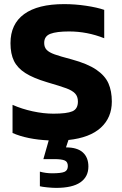

<svg xmlns="http://www.w3.org/2000/svg" viewBox="-20 -674 595 934"><path d="M313 7 301 43Q356 43 383 67.5Q410 92 410 136Q410 186 371 213Q332 240 253 240Q236 240 210.5 237.5Q185 235 174 232V161Q203 169 234 169Q277 169 293.5 162Q310 155 310 134Q310 113 294.5 106.5Q279 100 245 100H191L217 9Q112 4 41 -27V-164Q86 -144 139 -132.5Q192 -121 240 -121Q305 -121 332 -132.5Q359 -144 359 -180Q359 -205 345 -219.5Q331 -234 302.5 -244.5Q274 -255 209 -274Q142 -294 103.5 -318.5Q65 -343 48 -377.5Q31 -412 31 -464Q31 -557 97.5 -605.5Q164 -654 292 -654Q345 -654 398.5 -646Q452 -638 487 -626V-488Q404 -521 316 -521Q255 -521 225 -509.5Q195 -498 195 -465Q195 -444 207 -431.5Q219 -419 245.5 -409.5Q272 -400 329 -385Q406 -364 448.5 -335Q491 -306 507.5 -268.5Q524 -231 524 -180Q524 -102 470.5 -53Q417 -4 313 7Z"/></svg>

Font: Kanit SemiBold
Style: Regular
Weight: 600
Designer: Katatrad Team
Foundry: CadsonDemak
Version: Version 1.030